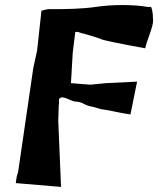

<svg xmlns="http://www.w3.org/2000/svg" viewBox="-20 -774 622 755"><path d="M42 -54C101 -49 161 -44 220 -39L212 -231L209 -300L211 -360L212 -366C213 -375 211 -375 212 -384C223 -403 255 -378 273 -375C311 -373 307 -360 345 -354L376 -345C428 -338 441 -331 493 -324L519 -453L396 -447L335 -441L259 -447L266 -567L276 -648C290 -651 295 -643 309 -642C333 -634 357 -629 383 -618C418 -608 551 -584 551 -584C555 -609 583 -669 582 -693C581 -709 582 -728 574 -747C574 -747 563 -746 559 -747C504 -757 416 -756 358 -747C304 -739 240 -738 192 -738H171C164 -738 153 -734 143 -732L126 -576L111 -507L51 -96C49 -89 46 -83 45 -75Z"/></svg>

Font: Yuck
Style: It
Weight: 400
Version: Version Bleh